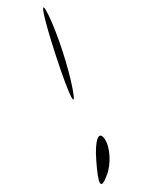

<svg xmlns="http://www.w3.org/2000/svg" viewBox="-293 -736 909 1211"><g transform="rotate(-30 162.0 -131.0)"><path d="M91 296C18 446 22 477 103 410C164 360 210 265 204 203C197 140 147 181 91 296ZM201 -406C145 -141 138 -31 185 -163C232 -295 279 -517 288 -649C297 -781 257 -671 201 -406Z"/></g></svg>

Font: Venom Sans
Style: Obl
Weight: 400
Version: Version 1.001